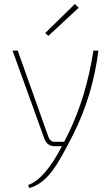

<svg xmlns="http://www.w3.org/2000/svg" viewBox="-20 -734 551 964"><path d="M207 -568 356 -714 375 -695 223 -554ZM474 -480Q446 -254 347 -58Q281 73 244 122Q190 194 127 210L121 195Q205 166 291 0H255Q217 0 203 -37L43 -480H69L223 -47Q233 -20 259 -22H302L323 -63Q413 -247 449 -480Z"/></svg>

Font: Taylor Sans Thin
Style: Regular
Weight: 100
Italic angle: -8°
Designer: Natanael Gama
Version: Version 1.001 September 8, 2015